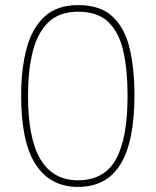

<svg xmlns="http://www.w3.org/2000/svg" viewBox="-20 -722 612 754"><path d="M508 -347Q508 -167 453.5 -77.5Q399 12 286 12Q178 12 120.5 -75.5Q63 -163 63 -347Q63 -450 84 -530Q105 -610 154 -656Q203 -702 287 -702Q374 -702 422 -657Q470 -612 489 -532.5Q508 -453 508 -347ZM90 -347Q90 -177 139.5 -95.5Q189 -14 286 -14Q389 -14 435 -96Q481 -178 481 -347Q481 -446 464.5 -520Q448 -594 406 -635Q364 -676 287 -676Q212 -676 169 -633.5Q126 -591 108 -517Q90 -443 90 -347Z"/></svg>

Font: Noto Sans Kannada Thin
Style: Regular
Weight: 100
Designer: Jelle Bosma - Monotype Design Team
Foundry: Monotype Imaging Inc.
Version: Version 2.005; ttfautohint (v1.8.4.7-5d5b)